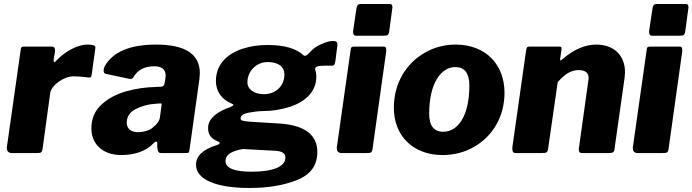

<svg xmlns="http://www.w3.org/2000/svg" viewBox="-20 -762 3448 956"><path d="M163 0C184 0 189 -2 192 -21L230 -299C236 -338 298 -382 346 -382C366 -382 392 -380 423 -376C424 -376 425 -376 426 -376C431 -376 436 -378 437 -394L455 -524C455 -525 455 -525 455 -526C455 -536 443 -540 414 -540C392 -540 366 -533 337 -518C308 -503 282 -483 260 -460C257 -455 254 -453 251 -453C248 -453 247 -456 247 -461V-466L254 -506C254 -508 254 -510 254 -512C254 -524 249 -530 239 -530H99C88 -530 84 -527 83 -514L14 -28C14 -27 14 -26 14 -25C14 -12 21 0 38 0Z M740 -44C748 -53 754 -57 758 -57C761 -57 763 -54 763 -48V-29C766 -8 768 0 783 0H903C920 0 921 0 924 -19L973 -369C974 -382 975 -392 975 -398C975 -493 902 -540 757 -540C628 -540 542 -504 501 -432C498 -425 496 -417 496 -410C496 -401 500 -395 508 -394L621 -370C624 -369 627 -369 631 -369C636 -369 641 -372 644 -377C665 -414 700 -432 748 -432C786 -432 805 -416 805 -384C805 -381 804 -376 803 -368L800 -349C798 -336 791 -330 778 -330L758 -329C706 -328 656 -321 607 -307C558 -293 517 -271 484 -240C451 -209 435 -170 435 -122C435 -45 491 10 584 10C647 10 704 -8 740 -44ZM776 -176C774 -161 763 -145 742 -128C726 -113 697 -104 665 -104C632 -104 611 -123 611 -150C611 -181 626 -204 656 -219C686 -234 718 -243 751 -245L775 -247C776 -247 778 -247 779 -247C783 -247 785 -246 785 -244C785 -241 785 -238 784 -235Z M1222 174C1314 174 1393 161 1460 134C1527 107 1560 61 1560 -6C1560 -89 1499 -139 1371 -147L1224 -156C1191 -159 1178 -161 1178 -172C1178 -186 1191 -196 1218 -201C1245 -206 1269 -209 1290 -209C1331 -209 1372 -215 1413 -227C1494 -250 1555 -302 1555 -379C1555 -391 1554 -401 1551 -409C1550 -411 1549 -414 1549 -418C1549 -428 1558 -433 1576 -434C1582 -435 1600 -435 1629 -435C1630 -435 1631 -435 1632 -435C1642 -435 1647 -438 1650 -458L1660 -538C1660 -539 1660 -540 1660 -541C1660 -553 1654 -558 1638 -558C1623 -558 1604 -553 1581 -543C1558 -533 1539 -520 1525 -504C1514 -491 1505 -484 1498 -484C1495 -484 1493 -485 1491 -487C1454 -521 1395 -538 1312 -538C1267 -538 1226 -532 1187 -519C1109 -494 1055 -439 1055 -359C1055 -306 1085 -266 1134 -246C1139 -244 1142 -242 1142 -240C1142 -237 1137 -234 1127 -229C1067 -209 1016 -174 1016 -125C1016 -90 1033 -70 1065 -58C1071 -55 1074 -53 1074 -50C1074 -47 1070 -43 1061 -40C991 -19 956 14 956 59C956 132 1057 174 1222 174ZM1294 -293C1245 -293 1212 -318 1212 -351C1212 -380 1222 -404 1242 -424C1261 -443 1285 -453 1313 -453C1366 -453 1396 -430 1396 -391C1396 -332 1351 -293 1294 -293ZM1233 93C1146 93 1103 75 1103 40C1103 22 1112 8 1131 -2C1149 -11 1169 -17 1190 -20L1337 -12C1385 -11 1401 0 1401 23C1401 67 1341 93 1233 93Z M1934 -725C1934 -736 1930 -742 1923 -742H1774C1763 -742 1757 -735 1755 -721L1739 -613C1738 -611 1738 -608 1738 -603C1738 -590 1743 -584 1753 -584H1887C1910 -584 1915 -587 1918 -606ZM1903 -506C1903 -508 1903 -510 1903 -512C1903 -524 1900 -530 1892 -530H1743C1731 -530 1727 -527 1726 -514L1657 -28C1657 -27 1657 -26 1657 -24C1657 -10 1664 0 1681 0H1805C1828 0 1832 -2 1835 -21Z M2184 10C2241 10 2294 -4 2341 -31C2435 -85 2492 -183 2492 -300C2492 -441 2398 -540 2249 -540C2194 -540 2143 -527 2096 -500C2002 -447 1941 -347 1941 -226C1941 -85 2037 10 2184 10ZM2187 -106C2140 -106 2117 -136 2117 -196C2117 -346 2175 -428 2247 -428C2294 -428 2317 -397 2317 -336C2317 -186 2261 -106 2187 -106Z M2678 0C2701 0 2706 -2 2709 -21L2757 -353C2792 -393 2823 -413 2862 -413C2895 -413 2911 -399 2911 -372L2863 -28C2862 -25 2862 -21 2862 -16C2862 -5 2867 0 2877 0H3012C3032 0 3039 -5 3040 -22L3090 -375C3091 -388 3092 -398 3092 -403C3092 -486 3037 -540 2949 -540C2893 -540 2837 -516 2780 -467C2775 -463 2772 -461 2771 -461C2770 -461 2769 -462 2769 -465V-468L2776 -516C2776 -518 2776 -519 2776 -521C2776 -526 2775 -530 2766 -530H2616C2605 -530 2603 -527 2600 -514L2531 -28C2531 -26 2531 -24 2531 -22C2531 -9 2534 0 2547 0Z M3408 -725C3408 -736 3404 -742 3397 -742H3248C3237 -742 3231 -735 3229 -721L3213 -613C3212 -611 3212 -608 3212 -603C3212 -590 3217 -584 3227 -584H3361C3384 -584 3389 -587 3392 -606ZM3377 -506C3377 -508 3377 -510 3377 -512C3377 -524 3374 -530 3366 -530H3217C3205 -530 3201 -527 3200 -514L3131 -28C3131 -27 3131 -26 3131 -24C3131 -10 3138 0 3155 0H3279C3302 0 3306 -2 3309 -21Z"/></svg>

Font: Libre Franklin ExtraBold
Style: Italic
Weight: 800
Italic angle: -8°
Designer: Pablo Impallari, Rodrigo Fuenzalida
Foundry: Impallari Type
Version: Version 1.002; ttfautohint (v1.5)